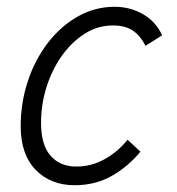

<svg xmlns="http://www.w3.org/2000/svg" viewBox="-20 -538 521 566"><path d="M41 -166Q41 -235 62 -298.5Q83 -362 121 -411.5Q159 -461 209.5 -489.5Q260 -518 318 -518Q363 -518 401 -496.5Q439 -475 458 -434L409 -403Q393 -434 370.5 -448.5Q348 -463 313 -463Q268 -463 229.5 -438.5Q191 -414 162 -373Q133 -332 117 -281Q101 -230 101 -176Q101 -111 129 -79Q157 -47 205 -47Q249 -47 288 -68.5Q327 -90 356 -126L394 -91Q359 -48 310.5 -20Q262 8 200 8Q129 8 85 -37.5Q41 -83 41 -166Z"/></svg>

Font: Radio Canada Light
Style: Italic
Weight: 300
Italic angle: -12°
Designer: Charles Daoud, Etienne Aubert Bonn, Alexandre Saumier Demers, Jacques Le Bailly
Foundry: Radio-Canada
Version: Version 2.104; ttfautohint (v1.8.4.7-5d5b);gftools[0.9.28.de